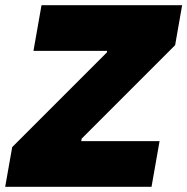

<svg xmlns="http://www.w3.org/2000/svg" viewBox="-44 -720 722 740"><path d="M-24 0H540L571 -176H269L271 -186L631 -546L658 -700H116L85 -524H369L368 -518L3 -153Z"/></svg>

Font: Fixel Display 20240404 Black
Style: Italic
Weight: 900
Italic angle: -10°
Designer: AlfaBravo + MacPaw
Foundry: Kyrylo Tkachov, Marchela Mozhyna, Serhii Makarenko, Maria Weinstein, Zakhar Kryvoshyya
Version: Version 1.211;Glyphs 3.2 (3225)